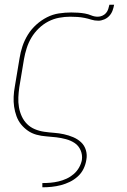

<svg xmlns="http://www.w3.org/2000/svg" viewBox="-20 -581 540 816"><path d="M160 215V197H161Q178 197 195 195.5Q212 194 229 190Q246 186 262.5 178.5Q279 171 293 159Q307 147 316 131Q325 115 328 99Q331 77 322.5 57.5Q314 38 297.5 27Q281 16 260.5 10.5Q240 5 219 2.5Q198 0 176.5 -1.5Q155 -3 135 -8.5Q115 -14 98.5 -25.5Q82 -37 69.5 -52.5Q57 -68 50 -87.5Q43 -107 40 -127.5Q37 -148 38 -170Q39 -192 43 -213L63 -333Q67 -359 75.5 -384.5Q84 -410 98.5 -433.5Q113 -457 134 -476Q155 -495 179.5 -507.5Q204 -520 230.5 -524Q257 -528 283 -528Q298 -528 312.5 -527Q327 -526 341 -523.5Q355 -521 368 -515.5Q381 -510 396 -510Q405 -510 414.5 -514Q424 -518 430.5 -525.5Q437 -533 440 -542.5Q443 -552 445 -561H465Q463 -549 458.5 -536.5Q454 -524 445 -514Q436 -504 423 -498.5Q410 -493 398 -493Q382 -493 368 -497.5Q354 -502 339 -505Q324 -508 308.5 -509Q293 -510 278 -510Q255 -510 231 -505.5Q207 -501 185 -489.5Q163 -478 144.5 -460Q126 -442 113.5 -421Q101 -400 93.5 -376.5Q86 -353 82 -330L62 -210Q59 -189 58 -167.5Q57 -146 60.5 -125.5Q64 -105 72.5 -86.5Q81 -68 95 -54Q109 -40 128 -32Q147 -24 168 -21Q189 -18 210 -16.5Q231 -15 251.5 -10.5Q272 -6 291 2Q310 10 324.5 23.5Q339 37 345 57Q351 77 347 98Q344 118 335 136.5Q326 155 310.5 169Q295 183 276.5 192Q258 201 238.5 206Q219 211 199.5 213Q180 215 161 215Z"/></svg>

Font: Iosevka SS04 Thin
Style: Italic
Weight: 100
Italic angle: -9°
Monospace: yes
Designer: Belleve Invis
Foundry: Belleve Invis
Version: Version 19.0.0; ttfautohint (v1.8.4)